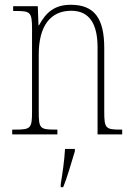

<svg xmlns="http://www.w3.org/2000/svg" viewBox="-20 -562 556 803"><path d="M31 0H220V-20H211C147 -20 142 -25 142 -95V-333C142 -454 191 -517 278 -517C358 -517 388 -456 388 -364V0H491V-20H484C422 -20 416 -25 416 -95V-361C416 -485 375 -542 276 -542C210 -542 173 -512 143 -456H141L138 -536H35V-516H47C107 -516 114 -511 114 -441V-95C114 -25 108 -20 44 -20H31ZM234 208V221H244C261 181 280 113 293 71V61H252C249 111 242 159 234 208Z"/></svg>

Font: Noto Serif Devanagari Condensed Thin
Style: Regular
Weight: 100
Width: 3
Designer: Universal Thirst, Indian Type Foundry and the Monotype Design Team
Foundry: Monotype Imaging Inc.
Version: Version 2.004